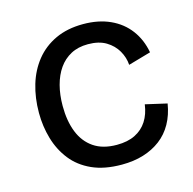

<svg xmlns="http://www.w3.org/2000/svg" viewBox="-85 -616 719 715"><g transform="rotate(-15 274.0 -258.5)"><path d="M300 13Q233 13 185.5 -8.5Q138 -30 108.5 -67.5Q79 -105 65 -153Q51 -201 51 -253Q51 -311 66 -361Q81 -411 111.5 -449Q142 -487 188 -508.5Q234 -530 295 -530Q354 -530 399 -509.5Q444 -489 472 -451.5Q500 -414 509 -364L422 -339Q420 -368 405 -394Q390 -420 362.5 -436.5Q335 -453 293 -453Q255 -453 227 -438Q199 -423 180.5 -396.5Q162 -370 152.5 -334Q143 -298 143 -255Q143 -197 160 -154Q177 -111 212 -87Q247 -63 301 -63Q343 -63 372 -77.5Q401 -92 418 -118.5Q435 -145 440 -182L523 -163Q516 -120 497.5 -87Q479 -54 450 -32Q421 -10 383.5 1.5Q346 13 300 13Z"/></g></svg>

Font: Bricolage Grotesque 16pt
Style: Regular
Weight: 400
Version: Version 1.001;gftools[0.9.33.dev8+g029e19f]